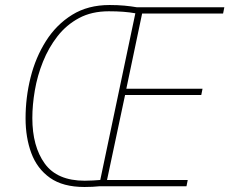

<svg xmlns="http://www.w3.org/2000/svg" viewBox="-20 -743 915 766"><path d="M317 3Q231 3 179.5 -33.5Q128 -70 105 -132Q82 -194 82 -271Q82 -354 102 -434Q122 -514 163.5 -579.5Q205 -645 268 -684Q331 -723 417 -723Q450 -723 476.5 -720.5Q503 -718 526 -714H875L870 -689H547L484 -389H788L783 -364H479L407 -25H729L724 0H378Q351 3 317 3ZM318 -22Q334 -22 351 -23Q368 -24 380 -25L520 -690Q498 -694 472 -696Q446 -698 414 -698Q346 -698 295.5 -671Q245 -644 209.5 -598.5Q174 -553 151.5 -497Q129 -441 119 -382.5Q109 -324 109 -272Q109 -159 158.5 -90.5Q208 -22 318 -22Z"/></svg>

Font: Noto Sans Disp Thin
Style: Italic
Weight: 100
Italic angle: -12°
Designer: Monotype Design Team
Foundry: Monotype Imaging Inc.
Version: Version 2.000;GOOG;noto-source:20170915:90ef993387c0